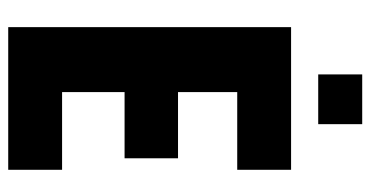

<svg xmlns="http://www.w3.org/2000/svg" viewBox="-237 -664 901 467"><g transform="rotate(90 213.5 -430.5)"><path d="M46 0V-688H393V-557H204V-413H365V-283H204V-131H393V0ZM161 -754V-861H282V-754Z"/></g></svg>

Font: Saira Condensed ExtraBold
Style: Regular
Weight: 800
Width: 3
Designer: Hector Gatti with collaboration of the Omnibus-Type team
Foundry: Omnibus-Type
Version: Version 1.101